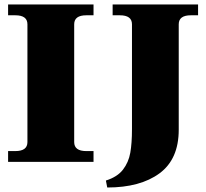

<svg xmlns="http://www.w3.org/2000/svg" viewBox="-20 -720 917 854"><path d="M16 -48H48Q102 -48 102 -88V-612Q102 -652 48 -652H16V-700H396V-652H364Q310 -652 310 -612V-88Q310 -48 364 -48H396V0H16ZM451 83Q502 67 527 34.5Q552 2 559.5 -40.5Q567 -83 567 -146V-612Q567 -652 513 -652H481V-700H861V-652H829Q775 -652 775 -612V-143Q775 -12 689.5 51Q604 114 457 114Z"/></svg>

Font: Taviraj Black
Style: Regular
Weight: 900
Designer: Katatrad Team
Foundry: CadsonDemak
Version: Version 1.001